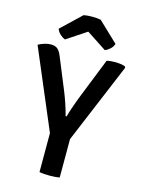

<svg xmlns="http://www.w3.org/2000/svg" viewBox="-132 -971 774 1050"><g transform="rotate(15 254.5 -446.0)"><path d="M197.5 -286.5H312V0Q299 2.5 283.5 3.5Q268 4.5 255 4.5Q243 4.5 226.8 3.5Q210.5 2.5 197.5 0ZM394.5 -683Q406.5 -686 418.8 -687Q431 -688 442 -688Q457 -688 471.5 -686Q486 -684 498 -680L502.5 -672.5L303.5 -197H207.5L7 -670Q25.5 -680 43.5 -685.2Q61.5 -690.5 78.5 -690.5Q102.5 -690.5 116 -678.8Q129.5 -667 139.5 -641.5L214 -460Q225 -433 236.5 -398.8Q248 -364.5 256.5 -332.5H262Q267.5 -353.5 275.8 -377.8Q284 -402 292.2 -424.8Q300.5 -447.5 307 -463ZM305 -891.5 417.5 -784.5Q412 -766.5 397.2 -753.8Q382.5 -741 370 -736.5L256.5 -811L144 -736.5Q131.5 -741 116.8 -753.8Q102 -766.5 96 -784.5L208.5 -891.5Q230 -895.5 256.5 -895.5Q284 -895.5 305 -891.5Z"/></g></svg>

Font: Signika Negative Light Medium
Style: Regular
Weight: 500
Version: Version 2.001